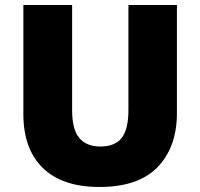

<svg xmlns="http://www.w3.org/2000/svg" viewBox="-20 -734 797 764"><path d="M684 -284Q684 -149 607.5 -69.5Q531 10 376 10Q228 10 150.5 -65.5Q73 -141 73 -280V-714H267V-295Q267 -219 295.5 -185Q324 -151 379 -151Q438 -151 464.5 -185.5Q491 -220 491 -296V-714H684Z"/></svg>

Font: Noto Sans Khmer UI Black
Style: Regular
Weight: 900
Designer: Danh Hong and the Monotype Design Team
Foundry: Monotype Imaging Inc.
Version: Version 2.002; ttfautohint (v1.8.4.7-5d5b)